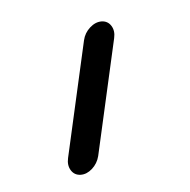

<svg xmlns="http://www.w3.org/2000/svg" viewBox="-80 -183 430 435"><g transform="rotate(-30 134.5 35.0)"><path d="M177 -86.9Q187.3 -100.1 203.6 -105.1Q220 -110.1 232.7 -104Q245.4 -97.7 247.1 -83.9Q248.8 -70.1 238.5 -56.9L73.5 156.5Q62.7 169.7 46.6 174.6Q30.5 179.4 18.1 173.3Q5.4 167 3.7 153.2Q2 139.4 12.2 126.2Z"/></g></svg>

Font: Tecnico
Style: GruesoInclinado
Weight: 700
Italic angle: -15°
Version: Version 1.3